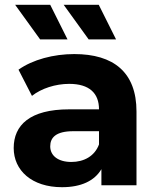

<svg xmlns="http://www.w3.org/2000/svg" viewBox="-20 -771 657 799"><path d="M261 -607 189 -751H43L147 -607ZM463 -607 391 -751H245L349 -607ZM289 -546C203 -546 116 -523 57 -481L113 -372C152 -403 211 -422 268 -422C352 -422 392 -383 392 -316H268C104 -316 37 -250 37 -155C37 -62 112 8 238 8C317 8 373 -18 402 -67V0H548V-307C548 -470 453 -546 289 -546ZM277 -97C222 -97 189 -123 189 -162C189 -198 212 -225 285 -225H392V-170C374 -121 329 -97 277 -97Z"/></svg>

Font: Talent SemiBold
Style: Bold
Weight: 700
Designer: Mike Powis
Version: Version 1.001;hotconv 1.0.109;makeotfexe 2.5.65596